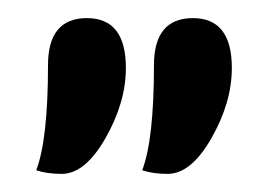

<svg xmlns="http://www.w3.org/2000/svg" viewBox="-20 -717 291 212"><path d="M119 -642Q119 -604 96.5 -564.5Q74 -525 48 -525Q32 -525 20 -529Q33 -563 33 -645Q33 -697 76 -697Q119 -697 119 -642ZM236 -642Q236 -604 213.5 -564.5Q191 -525 165 -525Q149 -525 137 -529Q150 -563 150 -645Q150 -697 193 -697Q236 -697 236 -642Z"/></svg>

Font: el_Medula One
Style: Regular
Weight: 400
Designer: Luciano Vergara
Foundry: Luciano Vergara
Version: Version 1.002 August 17, 2020